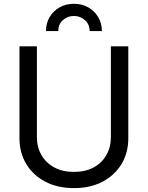

<svg xmlns="http://www.w3.org/2000/svg" viewBox="-20 -969 770 1001"><path d="M365.7 11.7Q279.8 11.7 215.8 -22Q151.9 -55.7 116.7 -114.3Q81.5 -172.9 81.5 -247.6V-727.5H172.4V-254.4Q172.4 -202.1 195.8 -161.1Q219.2 -120.1 262.5 -96.4Q305.7 -72.8 365.7 -72.8Q425.8 -72.8 468.8 -96.4Q511.7 -120.1 534.9 -161.1Q558.1 -202.1 558.1 -254.4V-727.5H648.9V-247.6Q648.9 -172.9 613.8 -114.3Q578.6 -55.7 515.1 -22Q451.7 11.7 365.7 11.7ZM365.2 -949.2Q407.7 -949.2 440.4 -930.4Q473.1 -911.6 492.2 -879.4Q511.2 -847.2 511.2 -807.1H447.3Q447.3 -841.8 423.1 -863.8Q398.9 -885.7 365.2 -885.7Q331.5 -885.7 307.6 -863.8Q283.7 -841.8 283.7 -807.1H219.7Q219.7 -847.2 238.5 -879.4Q257.3 -911.6 290.3 -930.4Q323.2 -949.2 365.2 -949.2Z"/></svg>

Font: Inter 20pt
Style: Regular
Weight: 400
Version: Version 4.001;git-66647c0bb